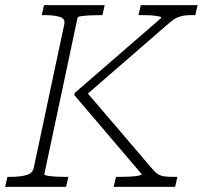

<svg xmlns="http://www.w3.org/2000/svg" viewBox="-39 -730 792 750"><path d="M-19 0 -10 -39H1Q38 -39 63.5 -46Q89 -53 93 -75L212 -635Q217 -657 194.5 -664Q172 -671 135 -671H124L133 -710H370L361 -671H352Q333 -671 313 -670Q293 -669 279 -667Q265 -665 264 -661L134 -49Q133 -46 146.5 -43.5Q160 -41 180 -40Q200 -39 219 -39H228L219 0ZM405 0 414 -39H428Q448 -39 467.5 -40Q487 -41 500.5 -43.5Q514 -46 515 -49L251 -359L253 -367L591 -660Q591 -664 584 -665.5Q577 -667 566 -668.5Q555 -670 540.5 -670.5Q526 -671 511 -671H502L511 -710H733L724 -671H707Q690 -671 676.5 -668.5Q663 -666 650.5 -660Q638 -654 624 -642L290 -352L287 -385L557 -69Q568 -56 578.5 -49.5Q589 -43 603.5 -41Q618 -39 639 -39H654L645 0Z"/></svg>

Font: Roboto Serif Thin
Style: Italic
Weight: 250
Italic angle: -10°
Version: Version 1.007